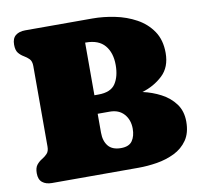

<svg xmlns="http://www.w3.org/2000/svg" viewBox="-76 -756 870 837"><g transform="rotate(-10 358.5 -338.0)"><path d="M710.9 -162.1Q710.9 -112.3 689 -80.6Q667 -48.8 631.1 -31.2Q595.2 -13.7 553.2 -6.8Q511.2 0 470.7 0H87.9Q61.5 0 45.7 -12.7Q29.8 -25.4 29.8 -53.2Q29.8 -77.6 39.8 -90.1Q49.8 -102.5 63 -110.4Q76.2 -118.2 86.2 -128.7Q96.2 -139.2 96.2 -159.7V-516.1Q96.2 -537.6 86.2 -547.9Q76.2 -558.1 63 -565.7Q49.8 -573.2 39.8 -585.4Q29.8 -597.7 29.8 -622.6Q29.8 -650.4 45.7 -663.1Q61.5 -675.8 87.9 -675.8H386.2Q434.1 -675.8 484.6 -665.5Q535.2 -655.3 578.1 -631.8Q621.1 -608.4 647.7 -569.3Q674.3 -530.3 674.3 -472.7Q674.3 -409.7 636 -373.8Q597.7 -337.9 544.9 -322.3Q587.4 -313 625.2 -293.2Q663.1 -273.4 687 -241.2Q710.9 -209 710.9 -162.1ZM339.4 -577.6H336.4V-344.7H354Q409.2 -344.7 429.9 -376.5Q450.7 -408.2 450.7 -458.5Q450.7 -513.2 423.3 -545.4Q396 -577.6 339.4 -577.6ZM475.6 -172.4Q475.6 -211.4 452.9 -237.1Q430.2 -262.7 389.6 -262.7H336.4V-179.2Q336.4 -142.1 354.5 -119.9Q372.6 -97.7 411.1 -97.7Q446.8 -97.7 461.2 -118.7Q475.6 -139.6 475.6 -172.4Z"/></g></svg>

Font: Caprasimo
Style: Regular
Weight: 400
Designer: The DocRepair Project, Phaedra Charles, Flavia Zimbardi
Foundry: Google
Version: Version 1.001